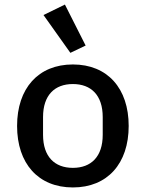

<svg xmlns="http://www.w3.org/2000/svg" viewBox="-20 -811 640 843"><path d="M300 12C452 12 545 -93 545 -258C545 -423 452 -528 300 -528C148 -528 55 -423 55 -258C55 -93 148 12 300 12ZM300 -74C220 -74 169 -123 169 -219V-297C169 -393 220 -442 300 -442C380 -442 431 -393 431 -297V-219C431 -123 380 -74 300 -74ZM289 -579 356 -611 265 -791 171 -745Z"/></svg>

Font: IBM Mono Medium
Style: Regular
Weight: 500
Monospace: yes
Designer: Mike Abbink, Paul van der Laan, Pieter van Rosmalen
Foundry: Bold Monday
Version: Version 2.3